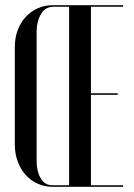

<svg xmlns="http://www.w3.org/2000/svg" viewBox="-20 -719 516 739"><path d="M37 -538Q37 -573 48 -602.5Q59 -632 78.5 -653.5Q98 -675 125 -687Q152 -699 183 -699H454V-693H330V-360H433V-354H330V-6H454V0H182Q151 0 124 -12.5Q97 -25 78 -46.5Q59 -68 48 -98Q37 -128 37 -163ZM121 -598V-98Q121 -60 136.5 -33Q152 -6 182 -6H246V-693H186Q154 -693 137.5 -664.5Q121 -636 121 -598Z"/></svg>

Font: Moniqa SemBd Narrow Display
Style: Regular
Weight: 600
Width: 4
Designer: Rajesh Rajput
Foundry: Rajesh Rajput
Version: Version 1.000